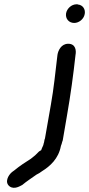

<svg xmlns="http://www.w3.org/2000/svg" viewBox="-20 -677 416 895"><path d="M36 125C18 140 0 173 25 192C47 208 74 190 84 185C103 169 126 154 150 137C160 132 167 128 176 121C213 98 253 63 264 3C266 -3 269 -9 270 -16C272 -20 273 -24 273 -26L292 -137C309 -234 322 -329 332 -421C336 -441 333 -473 298 -473C265 -473 251 -441 248 -422L247 -414C238 -340 231 -266 217 -188L190 -34C189 -29 189 -28 187 -25V-23C186 -16 185 -11 183 -6V-5C182 2 177 8 172 23C171 24 165 27 162 29C150 42 139 52 124 63C100 78 71 97 47 117ZM288 -615C284 -590 301 -570 326 -570C348 -570 371 -588 375 -612C379 -634 366 -654 343 -656L341 -657H337C313 -657 292 -637 288 -615Z"/></svg>

Font: Scribbler
Style: BlkIta
Weight: 900
Designer: Mew Too
Foundry: Cannot Into Space Fonts
Version: Version 1.001